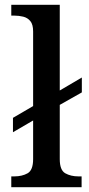

<svg xmlns="http://www.w3.org/2000/svg" viewBox="-20 -780 372 800"><path d="M27 0V-45H39Q72 -45 95 -58Q118 -71 118 -117V-278L34 -229V-289L118 -338V-649Q118 -678 106.5 -692Q95 -706 77 -710.5Q59 -715 39 -715H27V-760H229V-403L321 -457V-395L229 -343V-117Q229 -71 252 -58Q275 -45 307 -45H320V0Z"/></svg>

Font: Noto Serif Sinhala Medium
Style: Regular
Weight: 500
Designer: Jelle Bosma - Monotype Design Team
Foundry: Monotype Imaging Inc.
Version: Version 2.007; ttfautohint (v1.8.4.7-5d5b)